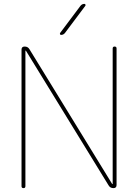

<svg xmlns="http://www.w3.org/2000/svg" viewBox="-20 -970 712 990"><path d="M91 -10V-714Q91 -730 107 -730Q124 -730 132 -716L558 -22Q558 -21 560 -21Q561 -21 561 -22V-720Q561 -730 571 -730Q581 -730 581 -720V-16Q581 0 565 0Q548 0 540 -14L114 -708Q114 -709 112 -709Q111 -709 111 -708V-10Q111 0 101 0Q91 0 91 -10ZM295 -790Q291 -790 289.5 -793.5Q288 -797 290 -800L395 -940Q403 -950 415 -950Q419 -950 420.5 -946.5Q422 -943 420 -940L315 -800Q307 -790 295 -790Z"/></svg>

Font: Rounded Mplus 1c Thin
Style: Regular
Weight: 250
Version: Version 1.059.20150529